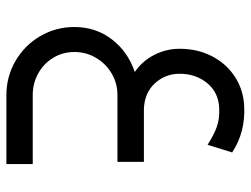

<svg xmlns="http://www.w3.org/2000/svg" viewBox="-112 -422 783 600"><g transform="rotate(90 280.0 -121.5)"><path d="M492.2 168.2H276.7Q239.9 168.2 209.1 151.2Q178.3 134.2 160.2 104.3Q142 74.4 142 38.1Q142 1.4 160.2 -29.4Q178.3 -60.2 209.1 -78.4Q239.9 -96.5 276.7 -96.5H485.3V-179.2H319.9Q269.3 -181.1 239.7 -213.7Q210 -246.3 210 -290.9Q210 -341.9 239.7 -377.5Q269.3 -413.1 318.5 -414.5Q352 -415.9 376.8 -406.7Q401.7 -397.5 432 -378.2L455.9 -455Q392.5 -496.8 310.7 -492.6Q259.2 -489.9 218.5 -463Q177.8 -436.1 154.9 -391.3Q131.9 -346.5 131.9 -290.9Q131.9 -248.6 151.2 -211.2Q170.5 -173.7 204.5 -150.7Q141.5 -129.6 102.7 -79.3Q63.9 -29 63.9 38.1Q63.9 96 92.4 144.8Q120.9 193.5 169.8 222Q218.8 250.5 276.7 250.5H492.2Z"/></g></svg>

Font: Arad
Style: Regular
Weight: 400
Designer: Mohammad Darvishi
Version: Version 1.010;September 21, 2024;FontCreator 15.0.0.2992 64-